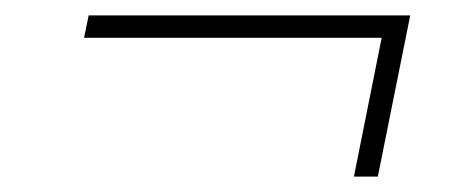

<svg xmlns="http://www.w3.org/2000/svg" viewBox="-20 -384 604 249"><path d="M512 -364 470 -155H439L475 -335H89L95 -364Z"/></svg>

Font: Montserrat Thin ExtraLight
Style: Italic
Weight: 250
Italic angle: -11.3°
Version: Version 9.000